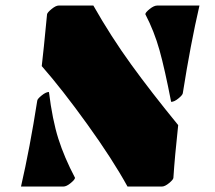

<svg xmlns="http://www.w3.org/2000/svg" viewBox="-20 -685 790 705"><path d="M616.7 -32.2Q616.7 -25.9 601.1 -12.9Q585.4 0 574.2 0H448.2Q393.1 -100.1 301 -228Q209 -356 133.3 -442.4Q139.6 -494.6 152.8 -632.8Q154.3 -639.6 169.7 -652.1Q185.1 -664.6 195.3 -664.6H322.8Q387.7 -550.3 461.7 -448.2Q535.6 -346.2 634.3 -225.6Q621.6 -108.4 616.7 -32.2ZM608.4 -311Q585 -431.6 565.7 -500.7Q546.4 -569.8 513.7 -632.8Q513.7 -639.2 529.5 -651.9Q545.4 -664.6 557.1 -664.6H712.4Q679.7 -523.4 651.4 -343.8Q651.4 -336.9 635.7 -324Q620.1 -311 608.4 -311ZM159.7 -347.2Q172.4 -244.6 194.3 -175.5Q216.3 -106.4 255.4 -32.2Q255.4 -25.9 239.7 -12.9Q224.1 0 212.4 0H57.1Q89.8 -142.1 116.7 -314.9Q116.7 -321.3 132.6 -334.2Q148.4 -347.2 159.7 -347.2Z"/></svg>

Font: Emblema One
Style: Regular
Weight: 400
Designer: Riccardo De Franceschi
Foundry: Riccardo De Franceschi
Version: Version 1.003